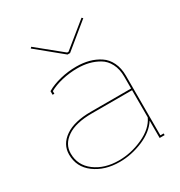

<svg xmlns="http://www.w3.org/2000/svg" viewBox="-157 -758 814 870"><g transform="rotate(-30 250.0 -322.5)"><path d="M131.8 -648.9 259.8 -544.9H267.1L395 -648.9L400.9 -643.1L270 -536.1H256.8L126 -643.1ZM106.9 -412.1V-431.2L108.9 -432.1Q137.2 -448.7 178.5 -459Q219.7 -469.2 263.2 -469.2Q298.3 -469.2 328.6 -461.2Q358.9 -453.1 384 -436.5Q409.2 -419.9 423.6 -390.1Q438 -360.4 438 -320.8V-8.8H455.1V0H429.2V-90.8Q400.9 -46.4 340.6 -21.2Q280.3 3.9 219.2 3.9Q141.6 3.9 88.9 -35.2Q36.1 -74.2 36.1 -140.1Q36.1 -192.9 83.7 -225.8Q131.3 -258.8 219.2 -258.8H429.2V-320.8Q429.2 -360.4 414.3 -388.9Q399.4 -417.5 374.3 -432.1Q349.1 -446.8 321.8 -453.4Q294.4 -460 263.2 -460Q222.2 -460 182.6 -450.7Q143.1 -441.4 116.2 -425.8V-412.1ZM429.2 -250H219.2Q134.3 -250 89.6 -219.5Q44.9 -189 44.9 -140.1Q44.9 -78.6 94.7 -41.3Q144.5 -3.9 219.2 -3.9Q283.7 -3.9 345.5 -32.2Q407.2 -60.5 429.2 -107.9Z"/></g></svg>

Font: Rawengulk
Style: Ultralight
Weight: 200
Version: Version 0.92